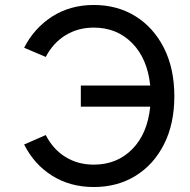

<svg xmlns="http://www.w3.org/2000/svg" viewBox="-20 -737 763 772"><path d="M357 15Q263 15 190.5 -30Q118 -75 77 -156L164 -194Q193 -137 243 -106Q293 -75 357 -75Q450 -75 511.5 -137Q573 -199 584 -308H305V-393H584Q573 -501 511.5 -563.5Q450 -626 357 -626Q293 -626 243 -595Q193 -564 164 -508L77 -545Q118 -625 190.5 -671Q263 -717 357 -717Q452 -717 525 -671.5Q598 -626 639.5 -543.5Q681 -461 681 -350Q681 -239 639.5 -157Q598 -75 525 -30Q452 15 357 15Z"/></svg>

Font: Zen Kaku Gothic New Medium
Style: Regular
Weight: 500
Designer: Yoshimichi Ohira
Foundry: Positype
Version: Version 1.002